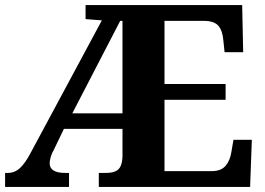

<svg xmlns="http://www.w3.org/2000/svg" viewBox="-20 -734 1040 754"><path d="M0 0V-55H11Q37.7 -55 58.4 -74Q79 -93 100 -133L380 -654L316 -659V-714H931L935 -529H862L857 -576Q854 -613 838.2 -632.1Q822.4 -651.1 784 -652H626V-404H866V-342H626V-62H812Q848 -62 866 -83Q884 -104 889 -139L896.8 -185H969L962.2 0H368V-55H397Q418 -55 432.5 -61Q447 -67 453.6 -81.5Q460.2 -96.1 461 -119V-228H231L192 -147Q182.9 -131.4 178.9 -116.9Q175 -102.3 175 -93Q175 -74.1 190.2 -64.5Q205.5 -55 234 -55H251V0ZM264 -289H461V-652H452Z"/></svg>

Font: Noto Serif Hentaigana EL
Style: Regular
Weight: 400
Designer: Kazuhiro Yamada
Foundry: nipponia
Version: Version 1.000